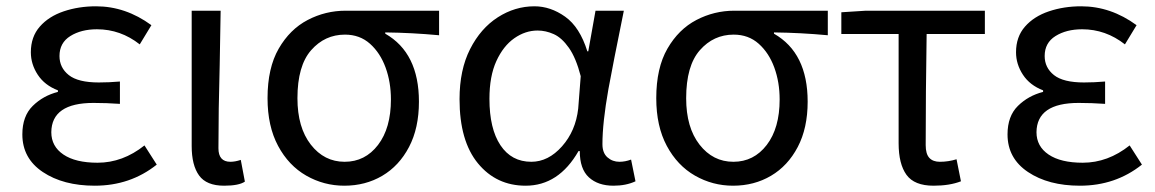

<svg xmlns="http://www.w3.org/2000/svg" viewBox="-20 -577 3671 610"><path d="M281 13Q181 13 116 -30.5Q51 -74 51 -150Q51 -208 84 -240.5Q117 -273 164 -285V-290Q122 -306 100 -339.5Q78 -373 78 -411Q78 -460 106.5 -492.5Q135 -525 182.5 -541Q230 -557 285 -557Q379 -557 461 -497L424 -436Q363 -484 288 -484Q238 -484 203.5 -462.5Q169 -441 169 -399Q169 -362 198.5 -338.5Q228 -315 294 -315Q326 -315 361 -318V-247Q318 -250 277 -250Q144 -250 143 -157Q143 -112 181.5 -86Q220 -60 290 -60Q370 -60 439 -115L478 -54Q394 13 281 13Z M692 13Q636 13 612.5 -19.5Q589 -52 589 -113V-543H681L678 -371Q674 -227 674 -106Q674 -63 712 -63Q727 -63 745 -69L758 0Q739 13 692 13Z M1074 13Q1009 13 953 -19Q897 -51 863.5 -113.5Q830 -176 830 -265Q830 -361 865.5 -422.5Q901 -484 957.5 -513.5Q1014 -543 1078 -543H1375V-465Q1289 -473 1204 -474V-470Q1311 -409 1311 -254Q1311 -170 1279.5 -110Q1248 -50 1194.5 -18.5Q1141 13 1074 13ZM1075 -63Q1140 -63 1181 -116.5Q1222 -170 1222 -261Q1222 -316 1205 -362.5Q1188 -409 1155.5 -438Q1123 -467 1076 -467Q1012 -467 968.5 -417.5Q925 -368 925 -265Q925 -172 967.5 -117.5Q1010 -63 1075 -63Z M1929 13Q1880 13 1851 -13.5Q1822 -40 1822 -97H1818Q1755 13 1650 13Q1557 13 1498.5 -58Q1440 -129 1440 -262Q1440 -355 1473.5 -421Q1507 -487 1561.5 -522Q1616 -557 1678 -557Q1729 -557 1775.5 -524Q1822 -491 1846 -414H1849L1872 -543H1962Q1927 -371 1913 -294Q1894 -187 1894 -119Q1894 -91 1910 -77Q1926 -63 1948 -63Q1966 -63 1985 -70L1999 -1Q1969 13 1929 13ZM1668 -63Q1722 -63 1765.5 -112Q1809 -161 1817 -232L1825 -335Q1810 -393 1787.5 -425Q1765 -457 1739.5 -468.5Q1714 -480 1688 -480Q1649 -480 1614 -455.5Q1579 -431 1557 -383Q1535 -335 1535 -263Q1535 -168 1570 -115.5Q1605 -63 1668 -63Z M2309 13Q2244 13 2188 -19Q2132 -51 2098.5 -113.5Q2065 -176 2065 -265Q2065 -361 2100.5 -422.5Q2136 -484 2192.5 -513.5Q2249 -543 2313 -543H2610V-465Q2524 -473 2439 -474V-470Q2546 -409 2546 -254Q2546 -170 2514.5 -110Q2483 -50 2429.5 -18.5Q2376 13 2309 13ZM2310 -63Q2375 -63 2416 -116.5Q2457 -170 2457 -261Q2457 -316 2440 -362.5Q2423 -409 2390.5 -438Q2358 -467 2311 -467Q2247 -467 2203.5 -417.5Q2160 -368 2160 -265Q2160 -172 2202.5 -117.5Q2245 -63 2310 -63Z M2946 13Q2885 13 2860 -21.5Q2835 -56 2835 -122V-469H2653V-538L2731 -543H3109V-469H2924Q2921 -281 2921 -116Q2921 -88 2932.5 -75.5Q2944 -63 2966 -63Q2993 -63 3019 -71L3033 -1Q2997 13 2946 13Z M3411 13Q3311 13 3246 -30.5Q3181 -74 3181 -150Q3181 -208 3214 -240.5Q3247 -273 3294 -285V-290Q3252 -306 3230 -339.5Q3208 -373 3208 -411Q3208 -460 3236.5 -492.5Q3265 -525 3312.5 -541Q3360 -557 3415 -557Q3509 -557 3591 -497L3554 -436Q3493 -484 3418 -484Q3368 -484 3333.5 -462.5Q3299 -441 3299 -399Q3299 -362 3328.5 -338.5Q3358 -315 3424 -315Q3456 -315 3491 -318V-247Q3448 -250 3407 -250Q3274 -250 3273 -157Q3273 -112 3311.5 -86Q3350 -60 3420 -60Q3500 -60 3569 -115L3608 -54Q3524 13 3411 13Z"/></svg>

Font: Source Han Sans & Saira Hybrid
Style: Regular
Weight: 400
Designer: Ryoko NISHIZUKA 西塚涼子 (kana & ideographs); Paul D. Hunt (Latin, Greek & Cyrillic); Wenlong ZHANG 张文龙 (bopomofo); Sandoll 
Foundry: Adobe Systems Incorporated
Version: Version 1.00;August 2, 2021;FontCreator 13.0.0.2675 64-bit